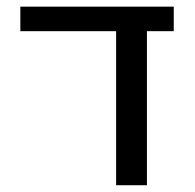

<svg xmlns="http://www.w3.org/2000/svg" viewBox="-20 -544 574 566"><path d="M413.1 2H322.3V-452.1H40V-524.4H492.2V-452.1H413.1Z"/></svg>

Font: Gen Shin Gothic Regular
Style: Regular
Weight: 400
Designer: [Source Han Sans]
Ryoko NISHIZUKA  (kana & ideographs); Paul D. Hunt (Latin, Greek & Cyrillic); Wenlong ZHANG  (bopomofo
Version: Version 1.002.20150607